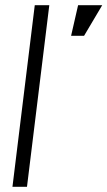

<svg xmlns="http://www.w3.org/2000/svg" viewBox="-20 -720 414 740"><path d="M304 -582H254L281 -700H374ZM28 0 114 -700H170L84 0Z"/></svg>

Font: Inclusive Sans Light
Style: Italic
Weight: 300
Italic angle: -7°
Designer: Olivia King
Foundry: Olivia King
Version: Version 2.004